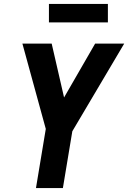

<svg xmlns="http://www.w3.org/2000/svg" viewBox="-20 -957 652 977"><path d="M163 0H300L348 -289L612 -735H464L306 -461L243 -735H94L213 -301ZM229 -843H529V-937H229Z"/></svg>

Font: Iosevka Sparkle Extrabold
Style: Italic
Weight: 800
Italic angle: -9°
Designer: Belleve Invis
Foundry: Belleve Invis
Version: Version 4.5.0; ttfautohint (v1.8.3)